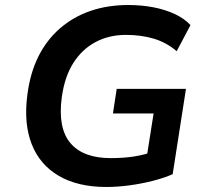

<svg xmlns="http://www.w3.org/2000/svg" viewBox="-20 -735 829 765"><path d="M403 10Q290 10 214 -34.5Q138 -79 106 -161.5Q74 -244 89 -357Q100 -444 133 -510Q166 -576 219 -622Q272 -668 340.5 -691.5Q409 -715 491 -715Q544 -715 591 -706Q638 -697 676.5 -679Q715 -661 739 -635L684 -531Q643 -566 592.5 -581Q542 -596 482 -596Q414 -596 360 -567Q306 -538 271.5 -483Q237 -428 226 -346Q210 -225 260.5 -165Q311 -105 421 -105Q474 -105 517 -112Q560 -119 596 -133L559 -74L592 -283H430L445 -381H721L668 -41Q634 -26 589 -14.5Q544 -3 496 3.5Q448 10 403 10Z"/></svg>

Font: Nunito Sans 7pt
Style: Bold Italic
Weight: 700
Italic angle: -9°
Version: Version 3.101;gftools[0.9.27]